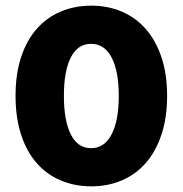

<svg xmlns="http://www.w3.org/2000/svg" viewBox="-20 -643 646 679"><path d="M400 -304Q400 -392 374.5 -440Q349 -488 302 -488Q255 -488 230.5 -440Q206 -392 206 -304Q206 -216 230.5 -167.5Q255 -119 302 -119Q349 -119 374.5 -167.5Q400 -216 400 -304ZM571 -304Q571 -227 551 -167Q531 -107 495.5 -66.5Q460 -26 410.5 -5Q361 16 303 16Q244 16 194.5 -5Q145 -26 109.5 -66.5Q74 -107 54.5 -167Q35 -227 35 -304Q35 -381 54.5 -440.5Q74 -500 109.5 -540.5Q145 -581 194.5 -602Q244 -623 303 -623Q361 -623 410.5 -602Q460 -581 495.5 -540.5Q531 -500 551 -440.5Q571 -381 571 -304Z"/></svg>

Font: Baloo Cyrillic
Style: Regular
Weight: 400
Designer: Ek Type, Denis Ignatov
Foundry: Ek Type
Version: Version 1.50 July 26, 2019